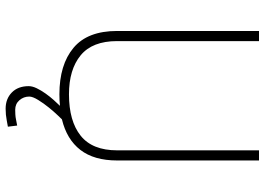

<svg xmlns="http://www.w3.org/2000/svg" viewBox="-149 -591 940 682"><g transform="rotate(90 321.0 -250.0)"><path d="M430 192Q419 194 408 196Q398 198 387.5 199Q377 200 366 200Q331 200 308.5 178Q286 156 286 118Q286 105 293.5 89.5Q301 74 312 58.5Q323 43 335 29.5Q347 16 356 7Q346 8 336 8.5Q326 9 315 9Q210 9 150 -41Q90 -91 90 -196V-700H126V-196Q126 -108 176.5 -66.5Q227 -25 315 -25Q410 -25 462 -66.5Q514 -108 514 -196V-700H550V-196Q550 -114 512.5 -65.5Q475 -17 404 0Q403 1 390 14.5Q377 28 362 46.5Q347 65 335 84.5Q323 104 323 116Q323 136 336 151Q349 166 370 166Q377 166 386.5 165.5Q396 165 405 163Q416 161 426 159Z"/></g></svg>

Font: Panefresco 1wt
Style: Regular
Weight: 250
Version: Version 1.000